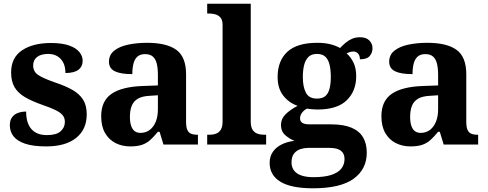

<svg xmlns="http://www.w3.org/2000/svg" viewBox="-20 -780 2633 1036"><path d="M229 10Q159 10 116 -4.5Q73 -19 53 -44.5Q33 -70 33 -104Q33 -132 46 -148.5Q59 -165 79 -171.5Q99 -178 121 -178Q121 -116 149.5 -83.5Q178 -51 233 -51Q284 -51 307 -71.5Q330 -92 330 -122Q330 -144 318 -158.5Q306 -173 279.5 -186Q253 -199 209 -214Q152 -234 114.5 -256Q77 -278 58.5 -309.5Q40 -341 40 -389Q40 -469 99 -508.5Q158 -548 255 -548Q315 -548 353 -534.5Q391 -521 408.5 -499Q426 -477 426 -453Q426 -421 403 -403.5Q380 -386 333 -386Q333 -435 307.5 -462Q282 -489 240 -489Q201 -489 180 -472.5Q159 -456 159 -427Q159 -394 185 -376Q211 -358 280 -334Q334 -316 371.5 -294.5Q409 -273 428.5 -242Q448 -211 448 -163Q448 -82 391 -36Q334 10 229 10Z M683 10Q639 10 603.5 -8Q568 -26 547 -62Q526 -98 526 -153Q526 -235 581.5 -273.5Q637 -312 750 -316L832 -319V-374Q832 -411 826 -436Q820 -461 805 -474.5Q790 -488 763 -488Q737 -488 722 -475Q707 -462 700.5 -438Q694 -414 694 -380Q631 -380 599.5 -395.5Q568 -411 568 -447Q568 -484 596 -506.5Q624 -529 671 -539Q718 -549 774 -549Q879 -549 931.5 -511Q984 -473 984 -379V-124Q984 -96 990 -81Q996 -66 1009 -59.5Q1022 -53 1044 -53H1048V0H862L841 -69H832Q810 -42 790.5 -24.5Q771 -7 746 1.5Q721 10 683 10ZM738 -63Q767 -63 788 -79Q809 -95 820.5 -123.5Q832 -152 832 -191V-266L787 -263Q747 -261 724 -247.5Q701 -234 691 -209.5Q681 -185 681 -149Q681 -121 687.5 -101.5Q694 -82 706.5 -72.5Q719 -63 738 -63Z M1098 0V-53H1110Q1131 -53 1146.5 -59Q1162 -65 1171.5 -80.5Q1181 -96 1181 -124V-646Q1181 -673 1169 -686Q1157 -699 1140.5 -703Q1124 -707 1110 -707H1098V-760H1333V-124Q1333 -96 1342.5 -80.5Q1352 -65 1368.5 -59Q1385 -53 1404 -53H1416V0Z M1669 236Q1551 236 1493 200.5Q1435 165 1435 99Q1435 64 1452.5 39Q1470 14 1500.5 -1Q1531 -16 1569 -20Q1543 -30 1519.5 -50.5Q1496 -71 1496 -106Q1496 -138 1520 -162.5Q1544 -187 1586 -209Q1539 -225 1508.5 -264Q1478 -303 1478 -364Q1478 -452 1530.5 -500.5Q1583 -549 1692 -549Q1731 -549 1761.5 -541.5Q1792 -534 1815 -521Q1829 -536 1844.5 -549Q1860 -562 1879 -570.5Q1898 -579 1923 -579Q1956 -579 1973 -561.5Q1990 -544 1990 -520Q1990 -496 1975 -478Q1960 -460 1922 -460Q1922 -480 1912 -491Q1902 -502 1888 -502Q1876 -502 1867 -499Q1858 -496 1850 -492Q1873 -472 1887.5 -442Q1902 -412 1902 -368Q1902 -289 1851 -239Q1800 -189 1692 -189Q1682 -189 1663.5 -190.5Q1645 -192 1637 -194Q1623 -188 1611 -173.5Q1599 -159 1599 -141Q1599 -125 1611.5 -117Q1624 -109 1650 -109H1767Q1834 -109 1876.5 -91Q1919 -73 1939 -39Q1959 -5 1959 44Q1959 133 1888 184.5Q1817 236 1669 236ZM1671 176Q1730 176 1767 164Q1804 152 1821.5 130Q1839 108 1839 78Q1839 48 1819 33Q1799 18 1758 18H1642Q1622 18 1601.5 24.5Q1581 31 1567 48Q1553 65 1553 97Q1553 122 1566.5 140Q1580 158 1606.5 167Q1633 176 1671 176ZM1690 -248Q1720 -248 1736 -262Q1752 -276 1758.5 -303Q1765 -330 1765 -365Q1765 -402 1758.5 -430Q1752 -458 1736 -473.5Q1720 -489 1690 -489Q1661 -489 1644.5 -473Q1628 -457 1621 -429Q1614 -401 1614 -364Q1614 -312 1630.5 -280Q1647 -248 1690 -248Z M2195 10Q2151 10 2115.5 -8Q2080 -26 2059 -62Q2038 -98 2038 -153Q2038 -235 2093.5 -273.5Q2149 -312 2262 -316L2344 -319V-374Q2344 -411 2338 -436Q2332 -461 2317 -474.5Q2302 -488 2275 -488Q2249 -488 2234 -475Q2219 -462 2212.5 -438Q2206 -414 2206 -380Q2143 -380 2111.5 -395.5Q2080 -411 2080 -447Q2080 -484 2108 -506.5Q2136 -529 2183 -539Q2230 -549 2286 -549Q2391 -549 2443.5 -511Q2496 -473 2496 -379V-124Q2496 -96 2502 -81Q2508 -66 2521 -59.5Q2534 -53 2556 -53H2560V0H2374L2353 -69H2344Q2322 -42 2302.5 -24.5Q2283 -7 2258 1.5Q2233 10 2195 10ZM2250 -63Q2279 -63 2300 -79Q2321 -95 2332.5 -123.5Q2344 -152 2344 -191V-266L2299 -263Q2259 -261 2236 -247.5Q2213 -234 2203 -209.5Q2193 -185 2193 -149Q2193 -121 2199.5 -101.5Q2206 -82 2218.5 -72.5Q2231 -63 2250 -63Z"/></svg>

Font: Noto Serif Myanmar
Style: Regular
Weight: 400
Designer: Ben Mitchell and the Monotype Design Team
Foundry: Monotype Imaging Inc.
Version: Version 2.106